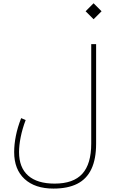

<svg xmlns="http://www.w3.org/2000/svg" viewBox="-20 -879 688 1151"><path d="M493.2 -811.5 541 -763.7 588.9 -811.5 541 -859.4ZM307.6 221.7Q203.1 221.7 148.7 173.6Q94.2 125.5 94.2 32.7Q94.2 -7.3 104 -56.9Q113.8 -106.4 133.8 -159.2L106.9 -170.9Q85.4 -116.2 75.2 -64.9Q64.9 -13.7 64.9 32.7Q64.9 136.7 127.4 194.1Q189.9 251.5 300.3 251.5Q386.2 251.5 442.9 222.9Q499.5 194.3 527.8 134.5Q556.2 74.7 556.2 -18.6V-614.3H526.9V-18.6Q526.9 104 473.4 162.8Q419.9 221.7 307.6 221.7Z"/></svg>

Font: Estedad VF
Style: Regular
Weight: 100
Designer: Amin Abedi
Version: Version 7.3